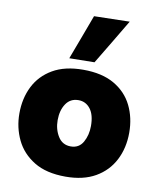

<svg xmlns="http://www.w3.org/2000/svg" viewBox="-88 -855 774 939"><g transform="rotate(10 299.0 -385.5)"><path d="M301.5 14.5Q205.5 14.5 144.8 -22.8Q84 -60 55 -120.5Q26 -181 26 -251Q26 -326 56 -385.8Q86 -445.5 146.2 -480.5Q206.5 -515.5 297.5 -515.5Q391 -515.5 451.8 -480.2Q512.5 -445 542 -385Q571.5 -325 571.5 -251Q571.5 -175 540.5 -114.8Q509.5 -54.5 449.5 -20Q389.5 14.5 301.5 14.5ZM301 -135.5Q342 -135.5 361.8 -170.5Q381.5 -205.5 381.5 -251Q381.5 -306.5 358.8 -335.8Q336 -365 300 -365Q259.5 -365 237.8 -332.5Q216 -300 216 -251Q216 -205.5 237.8 -170.5Q259.5 -135.5 301 -135.5ZM219.5 -559Q240.5 -615 261.5 -671Q282 -727 303 -782.5L479.5 -786.5Q444.5 -728 411 -671.5Q377 -615 344.5 -561Z"/></g></svg>

Font: Heraclito ExtraBold
Style: Regular
Weight: 800
Designer: Kostas Bartsokas (font) & Cristiano Sobral (main changes)
Foundry: Kostas Bartsokas (font) & Cristiano Sobral (main changes)
Version: Version 1.00;July 8, 2020;FontCreator 13.0.0.2655 64-bit